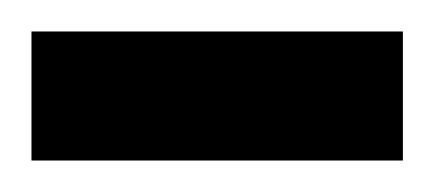

<svg xmlns="http://www.w3.org/2000/svg" viewBox="-20 -704 276 122"><path d="M236 -602V-684H0V-602Z"/></svg>

Font: Bruno Ace
Style: Regular
Weight: 400
Designer: Astigmatic (AOETI)
Foundry: Astigmatic (AOETI)
Version: Version 1.000